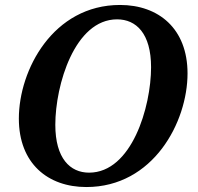

<svg xmlns="http://www.w3.org/2000/svg" viewBox="-20 -744 800 774"><path d="M328 10C598 10 736 -252 736 -448C736 -629 619 -724 464 -724C194 -724 56 -462 56 -266C56 -85 173 10 328 10ZM339 -48C263 -48 203 -105 203 -241C203 -401 281 -666 452 -666C529 -666 589 -609 589 -473C589 -313 511 -48 339 -48Z"/></svg>

Font: Noto Serif SemiBold
Style: Italic
Weight: 600
Italic angle: -12°
Designer: Monotype Design Team
Foundry: Monotype Imaging Inc.
Version: Version 2.014